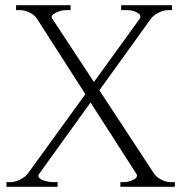

<svg xmlns="http://www.w3.org/2000/svg" viewBox="-20 -720 699 740"><path d="M654 -18V0H444V-18H458Q473 -18 490.5 -25.5Q508 -33 508 -43Q508 -47 505 -51L329 -325L131 -50Q128 -46 128 -42Q128 -32 146.5 -25Q165 -18 187 -18H202V0H5V-18H20Q38 -18 58.5 -28.5Q79 -39 88 -52L309 -357L123 -647Q115 -661 95.5 -671Q76 -681 57 -681H42V-700H252V-681H236Q214 -681 194 -670.5Q174 -660 181 -649L342 -404L518 -647Q521 -652 521 -656Q521 -666 505 -673.5Q489 -681 469 -681H447V-700H643V-681H629Q610 -681 590 -670.5Q570 -660 561 -647L363 -372L573 -52Q582 -38 601 -28Q620 -18 638 -18Z"/></svg>

Font: Taviraj ExtraLight
Style: Regular
Weight: 275
Designer: Katatrad Team
Foundry: CadsonDemak
Version: Version 1.001